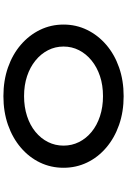

<svg xmlns="http://www.w3.org/2000/svg" viewBox="175 -928 762 1153"><g transform="rotate(-90 556.5 -351.0)"><path d="M556 10Q462 10 383.5 -17.5Q305 -45 247 -94.5Q189 -144 157.5 -209.5Q126 -275 126 -351Q126 -427 157.5 -492.5Q189 -558 247 -607.5Q305 -657 383.5 -684.5Q462 -712 556 -712Q650 -712 728.5 -684.5Q807 -657 864.5 -607.5Q922 -558 954 -492.5Q986 -427 986 -351Q986 -275 954 -209.5Q922 -144 864.5 -94.5Q807 -45 728.5 -17.5Q650 10 556 10ZM556 -114Q622 -114 676 -132Q730 -150 770 -182.5Q810 -215 832 -258Q854 -301 854 -351Q854 -401 832 -444Q810 -487 770 -519.5Q730 -552 676 -570Q622 -588 556 -588Q491 -588 436 -570Q381 -552 341.5 -519.5Q302 -487 280.5 -444Q259 -401 259 -351Q259 -301 280.5 -258Q302 -215 341.5 -182.5Q381 -150 436 -132Q491 -114 556 -114Z"/></g></svg>

Font: Lexend Zetta Medium
Style: Regular
Weight: 500
Designer: Bonnie Shaver-Troup, Thomas Jockin
Foundry: Lexend
Version: Version 1.007